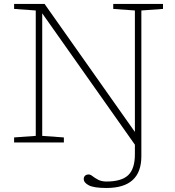

<svg xmlns="http://www.w3.org/2000/svg" viewBox="-20 -727 894 980"><path d="M701.5 70.5Q701.5 232.5 523.5 232.5Q459.5 232.5 433.5 219Q407.5 205.5 407.5 186.5Q407.5 176.5 414 170Q420.5 163.5 433 163.5Q441.5 163.5 452.8 172.5Q464 181.5 481.2 190.5Q498.5 199.5 523.5 199.5Q600 199.5 634.2 167.2Q668.5 135 668.5 60V11.5L195.5 -659V-33.5L306 -25.5V0H52V-25.5L162.5 -33.5V-673.5L52 -681.5V-707H207.5L668.5 -53.5V-673.5L558 -681.5V-707H812V-681.5L701.5 -673.5Z"/></svg>

Font: Newsreader 6pt ExtraLight
Style: Regular
Weight: 275
Designer: Hugues Gentile
Foundry: Production Type
Version: Version 1.003; ttfautohint (v1.8.3)